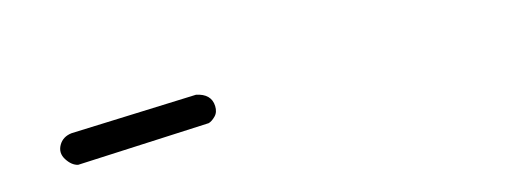

<svg xmlns="http://www.w3.org/2000/svg" viewBox="-17 -972 1034 378"><g transform="rotate(-15 500.0 -782.5)"><path d="M374 -819.3Q388.7 -816.4 396.5 -808.6Q404.3 -800.8 404.8 -788.1Q405.3 -775.4 397.9 -768.1Q390.6 -760.7 383.8 -758.8L114.3 -746.1Q101.6 -749 92.3 -763.7Q83 -778.3 91.3 -793Q99.6 -807.6 118.2 -809.6Z"/></g></svg>

Font: NaikaiFont
Style: Regular-Lite
Weight: 400
Version: Version 1.67